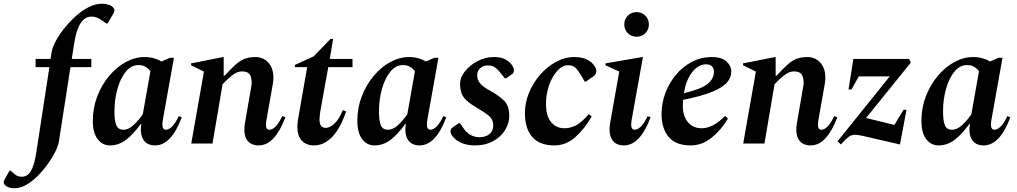

<svg xmlns="http://www.w3.org/2000/svg" viewBox="-145 -770 5454 1030"><path d="M-68 240Q-93 240 -109 230Q-125 220 -125 208Q-125 200 -119 190L-94 146H-88L-63 167Q-49 178 -28 178Q4 178 22 145.5Q40 113 50 46L120 -410H46V-454H126L132 -490Q136 -515 153.5 -548.5Q171 -582 199 -617Q227 -652 260.5 -682.5Q294 -713 330.5 -731.5Q367 -750 401 -750Q414 -750 425.5 -747.5Q437 -745 445 -742Q469 -730 469 -715Q469 -707 462 -695L432 -644H425L403 -660Q374 -681 346 -681Q276 -681 254 -543L240 -454H345V-410H233L171 -11Q167 13 151 45Q135 77 110.5 111Q86 145 56.5 174.5Q27 204 -5 222Q-37 240 -68 240Z M445 10Q404 10 378.5 -24Q353 -58 353 -122Q353 -191 376.5 -252.5Q400 -314 440 -362Q480 -410 529.5 -437Q579 -464 631 -464Q657 -464 680.5 -457.5Q704 -451 721 -440L766 -460H788L728 -124Q720 -74 745 -74Q760 -74 778 -91Q796 -108 814 -147L830 -141Q774 10 687 10Q644 10 624.5 -20Q605 -50 613 -106H611Q569 -48 530 -19Q491 10 445 10ZM469 -172Q469 -122 479 -98Q489 -74 517 -74Q545 -74 572 -99.5Q599 -125 621 -157L662 -388Q649 -404 634 -412.5Q619 -421 598 -421Q559 -421 530 -385.5Q501 -350 485 -293Q469 -236 469 -172Z M881 0 949 -386 880 -420V-430L1052 -464H1055V-364H1060Q1094 -401 1118.5 -423Q1143 -445 1167.5 -454.5Q1192 -464 1224 -464Q1275 -464 1302.5 -424Q1330 -384 1318 -316L1284 -124Q1275 -74 1300 -74Q1316 -74 1333.5 -91Q1351 -108 1369 -147L1386 -141Q1358 -67 1322.5 -28.5Q1287 10 1243 10Q1197 10 1178 -22.5Q1159 -55 1170 -115L1204 -312Q1208 -342 1198 -364.5Q1188 -387 1153 -387Q1126 -387 1098 -364Q1070 -341 1049 -318L995 0Z M1541 10Q1497 10 1473.5 -16Q1450 -42 1450 -91Q1450 -102 1451.5 -113Q1453 -124 1455 -136L1503 -410H1436L1438 -422L1538 -468L1628 -561H1642L1624 -454H1746V-410H1616L1573 -171Q1569 -143 1569 -129Q1569 -84 1602 -84Q1625 -84 1649.5 -107Q1674 -130 1694 -179L1712 -173Q1681 -81 1637 -35.5Q1593 10 1541 10Z M1864 10Q1823 10 1797.5 -24Q1772 -58 1772 -122Q1772 -191 1795.5 -252.5Q1819 -314 1859 -362Q1899 -410 1948.5 -437Q1998 -464 2050 -464Q2076 -464 2099.5 -457.5Q2123 -451 2140 -440L2185 -460H2207L2147 -124Q2139 -74 2164 -74Q2179 -74 2197 -91Q2215 -108 2233 -147L2249 -141Q2193 10 2106 10Q2063 10 2043.5 -20Q2024 -50 2032 -106H2030Q1988 -48 1949 -19Q1910 10 1864 10ZM1888 -172Q1888 -122 1898 -98Q1908 -74 1936 -74Q1964 -74 1991 -99.5Q2018 -125 2040 -157L2081 -388Q2068 -404 2053 -412.5Q2038 -421 2017 -421Q1978 -421 1949 -385.5Q1920 -350 1904 -293Q1888 -236 1888 -172Z M2405 10Q2362 10 2333.5 -2Q2305 -14 2290 -31Q2272 -49 2272 -64Q2272 -70 2274 -76Q2276 -82 2283 -86L2316 -109H2323L2340 -84Q2356 -59 2378.5 -46.5Q2401 -34 2427 -34Q2461 -34 2481 -51Q2501 -68 2501 -97Q2501 -129 2479 -147.5Q2457 -166 2413 -192Q2379 -212 2359.5 -229.5Q2340 -247 2331.5 -268.5Q2323 -290 2323 -321Q2323 -354 2349 -387Q2375 -420 2416.5 -442Q2458 -464 2504 -464Q2543 -464 2565 -452Q2587 -440 2599 -424Q2612 -407 2612 -393Q2612 -387 2610 -381.5Q2608 -376 2603 -373L2570 -350H2563L2539 -380Q2524 -399 2509.5 -409Q2495 -419 2472 -419Q2447 -419 2431 -404.5Q2415 -390 2415 -366Q2415 -340 2432 -321Q2449 -302 2485 -283Q2532 -257 2559.5 -229.5Q2587 -202 2587 -149Q2587 -108 2564 -71.5Q2541 -35 2500 -12.5Q2459 10 2405 10Z M2829 10Q2750 10 2710.5 -35Q2671 -80 2671 -164Q2671 -219 2693 -272.5Q2715 -326 2752.5 -369Q2790 -412 2837.5 -438Q2885 -464 2936 -464Q2976 -464 3003 -451Q3030 -438 3045 -415Q3051 -406 3052.5 -400.5Q3054 -395 3054 -389Q3054 -372 3039 -361L2998 -332H2992L2971 -368Q2954 -396 2940.5 -408Q2927 -420 2901 -420Q2872 -420 2845 -390.5Q2818 -361 2801 -313.5Q2784 -266 2784 -211Q2784 -150 2810.5 -116Q2837 -82 2884 -82Q2912 -82 2942 -96Q2972 -110 3013 -157H3015L3029 -145Q2990 -77 2940.5 -33.5Q2891 10 2829 10Z M3270 -573Q3242 -573 3223 -592Q3204 -611 3204 -639Q3204 -667 3223 -686Q3242 -705 3270 -705Q3298 -705 3317 -686Q3336 -667 3336 -639Q3336 -611 3317 -592Q3298 -573 3270 -573ZM3202 10Q3157 10 3137.5 -22.5Q3118 -55 3129 -115L3177 -386L3103 -420V-430L3301 -464H3304L3243 -124Q3235 -74 3260 -74Q3275 -74 3293 -91Q3311 -108 3329 -147L3345 -141Q3289 10 3202 10Z M3560 10Q3480 10 3442 -35.5Q3404 -81 3404 -158Q3404 -215 3424 -269.5Q3444 -324 3480.5 -368Q3517 -412 3566.5 -438Q3616 -464 3674 -464Q3726 -464 3752 -440.5Q3778 -417 3778 -385Q3778 -355 3756 -328.5Q3734 -302 3678 -278.5Q3622 -255 3519 -234Q3518 -219 3518 -203Q3518 -148 3545 -115Q3572 -82 3620 -82Q3679 -82 3744 -147H3747L3760 -134Q3726 -75 3674 -32.5Q3622 10 3560 10ZM3643 -425Q3601 -425 3568 -382.5Q3535 -340 3524 -270Q3616 -292 3650.5 -319.5Q3685 -347 3685 -385Q3685 -402 3675 -413.5Q3665 -425 3643 -425Z M3842 0 3910 -386 3841 -420V-430L4013 -464H4016V-364H4021Q4055 -401 4079.5 -423Q4104 -445 4128.5 -454.5Q4153 -464 4185 -464Q4236 -464 4263.5 -424Q4291 -384 4279 -316L4245 -124Q4236 -74 4261 -74Q4277 -74 4294.5 -91Q4312 -108 4330 -147L4347 -141Q4319 -67 4283.5 -28.5Q4248 10 4204 10Q4158 10 4139 -22.5Q4120 -55 4131 -115L4165 -312Q4169 -342 4159 -364.5Q4149 -387 4114 -387Q4087 -387 4059 -364Q4031 -341 4010 -318L3956 0Z M4366 5 4348 -12 4628 -360H4462L4423 -290H4407L4433 -454H4732L4741 -434L4501 -137L4653 -100L4702 -181H4718L4683 5L4479 -42Q4468 -44 4459 -45.5Q4450 -47 4443 -47Q4425 -47 4411.5 -38.5Q4398 -30 4382 -12Z M4890 10Q4849 10 4823.5 -24Q4798 -58 4798 -122Q4798 -191 4821.5 -252.5Q4845 -314 4885 -362Q4925 -410 4974.5 -437Q5024 -464 5076 -464Q5102 -464 5125.5 -457.5Q5149 -451 5166 -440L5211 -460H5233L5173 -124Q5165 -74 5190 -74Q5205 -74 5223 -91Q5241 -108 5259 -147L5275 -141Q5219 10 5132 10Q5089 10 5069.5 -20Q5050 -50 5058 -106H5056Q5014 -48 4975 -19Q4936 10 4890 10ZM4914 -172Q4914 -122 4924 -98Q4934 -74 4962 -74Q4990 -74 5017 -99.5Q5044 -125 5066 -157L5107 -388Q5094 -404 5079 -412.5Q5064 -421 5043 -421Q5004 -421 4975 -385.5Q4946 -350 4930 -293Q4914 -236 4914 -172Z"/></svg>

Font: Spectral SemiBold
Style: Italic
Weight: 600
Italic angle: -10°
Designer: Jean-Baptiste Levee
Foundry: Production Type
Version: Version 2.001